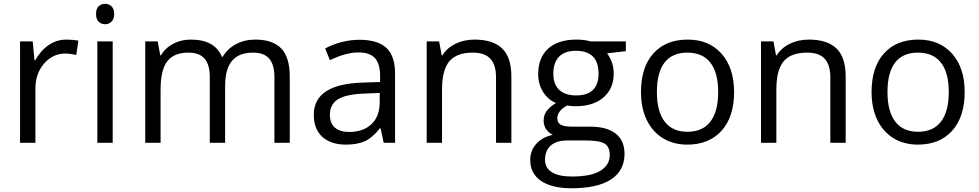

<svg xmlns="http://www.w3.org/2000/svg" viewBox="-20 -754 5171 1014"><path d="M330.1 -544.9Q365.7 -544.9 394 -539.1L382.8 -463.9Q349.6 -471.2 324.2 -471.2Q259.3 -471.2 213.1 -418.5Q167 -365.7 167 -287.1V0H85.9V-535.2H152.8L162.1 -436H166Q195.8 -488.3 237.8 -516.6Q279.8 -544.9 330.1 -544.9Z M575.2 0H494.1V-535.2H575.2ZM487.3 -680.2Q487.3 -708 501 -720.9Q514.6 -733.9 535.2 -733.9Q554.7 -733.9 568.8 -720.7Q583 -707.5 583 -680.2Q583 -652.8 568.8 -639.4Q554.7 -626 535.2 -626Q514.6 -626 501 -639.4Q487.3 -652.8 487.3 -680.2Z M1429.2 0V-348.1Q1429.2 -412.1 1401.9 -444.1Q1374.5 -476.1 1316.9 -476.1Q1241.2 -476.1 1205.1 -432.6Q1168.9 -389.2 1168.9 -298.8V0H1087.9V-348.1Q1087.9 -412.1 1060.5 -444.1Q1033.2 -476.1 975.1 -476.1Q898.9 -476.1 863.5 -430.4Q828.1 -384.8 828.1 -280.8V0H747.1V-535.2H813L826.2 -461.9H830.1Q853 -501 894.8 -522.9Q936.5 -544.9 988.3 -544.9Q1113.8 -544.9 1152.3 -454.1H1156.2Q1180.2 -496.1 1225.6 -520.5Q1271 -544.9 1329.1 -544.9Q1419.9 -544.9 1465.1 -498.3Q1510.3 -451.7 1510.3 -349.1V0Z M2006.3 0 1990.2 -76.2H1986.3Q1946.3 -25.9 1906.5 -8.1Q1866.7 9.8 1807.1 9.8Q1727.5 9.8 1682.4 -31.2Q1637.2 -72.3 1637.2 -147.9Q1637.2 -310.1 1896.5 -317.9L1987.3 -320.8V-354Q1987.3 -417 1960.2 -447Q1933.1 -477.1 1873.5 -477.1Q1806.6 -477.1 1722.2 -436L1697.3 -498Q1736.8 -519.5 1783.9 -531.7Q1831.1 -543.9 1878.4 -543.9Q1974.1 -543.9 2020.3 -501.5Q2066.4 -459 2066.4 -365.2V0ZM1823.2 -57.1Q1898.9 -57.1 1942.1 -98.6Q1985.4 -140.1 1985.4 -214.8V-263.2L1904.3 -259.8Q1807.6 -256.3 1764.9 -229.7Q1722.2 -203.1 1722.2 -147Q1722.2 -103 1748.8 -80.1Q1775.4 -57.1 1823.2 -57.1Z M2599.6 0V-346.2Q2599.6 -411.6 2569.8 -443.8Q2540 -476.1 2476.6 -476.1Q2392.6 -476.1 2353.5 -430.7Q2314.5 -385.3 2314.5 -280.8V0H2233.4V-535.2H2299.3L2312.5 -461.9H2316.4Q2341.3 -501.5 2386.2 -523.2Q2431.2 -544.9 2486.3 -544.9Q2583 -544.9 2631.8 -498.3Q2680.7 -451.7 2680.7 -349.1V0Z M3285.2 -535.2V-483.9L3186 -472.2Q3199.7 -455.1 3210.4 -427.5Q3221.2 -399.9 3221.2 -365.2Q3221.2 -286.6 3167.5 -239.7Q3113.8 -192.9 3020 -192.9Q2996.1 -192.9 2975.1 -196.8Q2923.3 -169.4 2923.3 -127.9Q2923.3 -106 2941.4 -95.5Q2959.5 -85 3003.4 -85H3098.1Q3185.1 -85 3231.7 -48.3Q3278.3 -11.7 3278.3 58.1Q3278.3 147 3207 193.6Q3135.7 240.2 2999 240.2Q2894 240.2 2837.2 201.2Q2780.3 162.1 2780.3 90.8Q2780.3 42 2811.5 6.3Q2842.8 -29.3 2899.4 -42Q2878.9 -51.3 2865 -70.8Q2851.1 -90.3 2851.1 -116.2Q2851.1 -145.5 2866.7 -167.5Q2882.3 -189.5 2916 -210Q2874.5 -227.1 2848.4 -268.1Q2822.3 -309.1 2822.3 -361.8Q2822.3 -449.7 2875 -497.3Q2927.7 -544.9 3024.4 -544.9Q3066.4 -544.9 3100.1 -535.2ZM2858.4 89.8Q2858.4 133.3 2895 155.8Q2931.6 178.2 3000 178.2Q3102.1 178.2 3151.1 147.7Q3200.2 117.2 3200.2 64.9Q3200.2 21.5 3173.3 4.6Q3146.5 -12.2 3072.3 -12.2H2975.1Q2919.9 -12.2 2889.2 14.2Q2858.4 40.5 2858.4 89.8ZM2902.3 -363.8Q2902.3 -307.6 2934.1 -278.8Q2965.8 -250 3022.5 -250Q3141.1 -250 3141.1 -365.2Q3141.1 -485.8 3021 -485.8Q2963.9 -485.8 2933.1 -455.1Q2902.3 -424.3 2902.3 -363.8Z M3856.9 -268.1Q3856.9 -137.2 3791 -63.7Q3725.1 9.8 3608.9 9.8Q3537.1 9.8 3481.4 -23.9Q3425.8 -57.6 3395.5 -120.6Q3365.2 -183.6 3365.2 -268.1Q3365.2 -398.9 3430.7 -471.9Q3496.1 -544.9 3612.3 -544.9Q3724.6 -544.9 3790.8 -470.2Q3856.9 -395.5 3856.9 -268.1ZM3449.2 -268.1Q3449.2 -165.5 3490.2 -111.8Q3531.2 -58.1 3610.8 -58.1Q3690.4 -58.1 3731.7 -111.6Q3772.9 -165 3772.9 -268.1Q3772.9 -370.1 3731.7 -423.1Q3690.4 -476.1 3609.9 -476.1Q3530.3 -476.1 3489.7 -423.8Q3449.2 -371.6 3449.2 -268.1Z M4365.2 0V-346.2Q4365.2 -411.6 4335.4 -443.8Q4305.7 -476.1 4242.2 -476.1Q4158.2 -476.1 4119.1 -430.7Q4080.1 -385.3 4080.1 -280.8V0H3999V-535.2H4064.9L4078.1 -461.9H4082Q4106.9 -501.5 4151.9 -523.2Q4196.8 -544.9 4252 -544.9Q4348.6 -544.9 4397.5 -498.3Q4446.3 -451.7 4446.3 -349.1V0Z M5074.7 -268.1Q5074.7 -137.2 5008.8 -63.7Q4942.9 9.8 4826.7 9.8Q4754.9 9.8 4699.2 -23.9Q4643.6 -57.6 4613.3 -120.6Q4583 -183.6 4583 -268.1Q4583 -398.9 4648.4 -471.9Q4713.9 -544.9 4830.1 -544.9Q4942.4 -544.9 5008.5 -470.2Q5074.7 -395.5 5074.7 -268.1ZM4667 -268.1Q4667 -165.5 4708 -111.8Q4749 -58.1 4828.6 -58.1Q4908.2 -58.1 4949.5 -111.6Q4990.7 -165 4990.7 -268.1Q4990.7 -370.1 4949.5 -423.1Q4908.2 -476.1 4827.6 -476.1Q4748 -476.1 4707.5 -423.8Q4667 -371.6 4667 -268.1Z"/></svg>

Font: f0_52653 
Style: Regular
Weight: 400
Foundry: Ascender Corporation
Version: Version 1.10